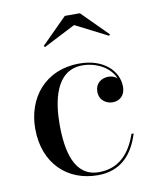

<svg xmlns="http://www.w3.org/2000/svg" viewBox="-79 -742 666 814"><g transform="rotate(-10 254.0 -335.0)"><path d="M287.5 -634.5 426 -564 430.5 -569.5 320.5 -679.5H255.5L145.5 -569.5L150 -564ZM456.5 -138H447C420 -59 371.5 -2 283.5 -2C177.5 -2 154 -115.5 154 -230C154 -324 174.5 -460 292 -460C349 -460 409 -431.5 430 -380C420 -389 407 -393.5 392.5 -393.5C362 -393.5 335.5 -374.5 335.5 -339.5C335.5 -299.5 367.5 -283.5 392.5 -283.5C423 -283.5 446.5 -304.5 446.5 -340.5C446.5 -410.5 384 -470 282 -470C131 -470 49 -360 49 -230C49 -80 146 10 277 10C378 10 430.5 -53.5 456.5 -138Z"/></g></svg>

Font: Bodoni* 24
Style: Regular
Weight: 400
Version: Version 2.3